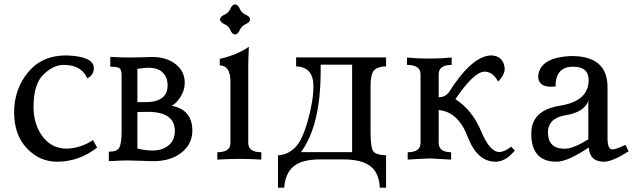

<svg xmlns="http://www.w3.org/2000/svg" viewBox="-20 -739 2950 889"><path d="M243.7 9.8Q163.1 9.8 104.2 -52.5Q45.4 -114.7 45.4 -219.2Q45.4 -326.2 109.9 -404.3Q174.3 -482.4 285.6 -482.4Q411.6 -479 414.6 -425.3Q414.6 -390.1 383.8 -376.5Q357.4 -438.5 273.9 -438.5Q228 -438.5 181.6 -394.3Q135.3 -350.1 135.3 -243.7Q135.3 -163.1 177.2 -106.9Q219.2 -50.8 289.6 -50.8Q354.5 -53.2 410.6 -90.3L429.7 -55.7Q346.2 9.8 243.7 9.8Z M689.5 7.3Q674.3 7.3 634.5 5.6Q594.7 3.9 568.4 3.9Q544.4 3.9 483.9 7.3V-36.6Q522.9 -36.6 532.5 -55.7Q542 -74.7 543 -122.6V-388.7Q543 -414.1 534.7 -422.1Q526.4 -430.2 490.7 -430.2V-475.6Q543.5 -472.7 584 -472.7Q607.4 -472.7 641.4 -473.9Q675.3 -475.1 686 -475.1Q750.5 -475.1 793 -442.1Q835.4 -409.2 835.4 -356.4Q835.4 -319.8 814.7 -288.6Q793.9 -257.3 774.4 -249.5Q870.6 -231 870.6 -134.3Q870.6 -72.3 820.6 -32.5Q770.5 7.3 689.5 7.3ZM686 -42Q731.4 -42 760.5 -65.7Q789.6 -89.4 789.6 -132.8Q789.6 -221.2 663.1 -221.2L616.2 -220.2V-51.3Q654.3 -42 686 -42ZM653.8 -266.1Q755.9 -266.1 755.9 -343.8Q755.9 -381.8 732.9 -403.6Q710 -425.3 667.5 -425.3Q652.8 -425.3 616.2 -420.4V-266.1Z M1068.4 -579.1Q1054.7 -580.6 1046.6 -599.9Q1038.6 -619.1 1019.3 -627.2Q1000 -635.3 998.5 -648.9Q1000 -662.6 1019.3 -670.9Q1038.6 -679.2 1046.6 -698.2Q1054.7 -717.3 1068.4 -718.8Q1082 -717.3 1090.3 -698.2Q1098.6 -679.2 1117.7 -670.9Q1136.7 -662.6 1138.2 -648.9Q1136.7 -635.3 1117.7 -627.2Q1098.6 -619.1 1090.3 -599.9Q1082 -580.6 1068.4 -579.1ZM1189.9 0Q1148.9 -2.9 1089.4 -3.4Q1029.8 -2.9 986.3 0V-34.2Q1046.9 -34.2 1046.9 -77.1V-360.4Q1046.9 -436 997.6 -436V-466.3Q1078.6 -484.9 1132.3 -522.5Q1129.4 -463.4 1129.4 -431.6V-77.1Q1129.4 -34.2 1189.9 -34.2Z M1767.6 129.9H1738.3Q1735.8 63 1695.8 31Q1655.8 -1 1565.9 -1H1463.9Q1377.9 -1 1339.4 31.2Q1300.8 63.5 1295.9 129.9H1267.1V-20Q1309.6 -21.5 1344 -53.5Q1378.4 -85.4 1404.8 -178.7Q1431.2 -272 1431.2 -340.3Q1431.2 -428.7 1351.1 -431.6V-473.1H1767.6V-431.6Q1732.4 -431.6 1714.1 -415.5Q1695.8 -399.4 1695.8 -340.3V-128.9Q1695.8 -55.2 1708.5 -38.3Q1721.2 -21.5 1767.6 -20ZM1610.4 -34.7V-439.5H1464.8V-411.1Q1464.8 -158.2 1373.5 -34.7Z M2274.4 9.8Q2189.5 9.8 2145.5 -105.7Q2101.6 -221.2 2011.2 -229.5V-77.6Q2011.2 -34.2 2068.8 -34.2V0L1969.7 -5.4Q1918 -3.4 1867.7 0V-34.2Q1927.2 -34.2 1927.2 -77.6V-395Q1927.2 -438.5 1864.3 -438.5V-472.7Q1914.1 -467.8 1964.4 -467.8Q2021 -467.8 2071.3 -472.7V-438.5Q2011.2 -438.5 2011.2 -395V-288.6Q2039.1 -288.6 2057.1 -309.6Q2166 -482.4 2256.3 -482.4Q2311.5 -479.5 2316.9 -421.4Q2316.9 -392.1 2286.6 -361.3Q2261.7 -407.2 2223.6 -407.2Q2175.3 -407.2 2088.4 -279.8Q2167 -229.5 2207.3 -132.3Q2247.6 -35.2 2292 -35.2Q2314.9 -35.2 2346.7 -59.6L2363.8 -42Q2320.8 9.8 2274.4 9.8Z M2594.7 -50.3Q2633.8 -50.3 2704.1 -93.8V-271.5Q2683.6 -219.2 2600.3 -205.8Q2517.1 -192.4 2517.1 -125.5Q2517.6 -50.3 2594.7 -50.3ZM2776.4 9.8Q2710.4 9.8 2706.1 -56.2Q2608.4 9.8 2556.6 9.8Q2439.9 9.8 2439.9 -120.6Q2439.9 -228.5 2572.5 -249.5Q2705.1 -270.5 2705.6 -367.7Q2705.6 -430.2 2633.8 -430.2Q2558.6 -430.2 2552.7 -352.5Q2552.7 -343.3 2553.7 -339.4Q2541 -337.4 2531.2 -337.4Q2473.1 -337.4 2471.7 -384.8Q2478.5 -474.6 2627 -479.5Q2793 -479.5 2793 -335.4V-98.6Q2793 -46.9 2816.4 -46.9Q2832 -47.4 2876 -68.4L2890.6 -38.6Q2815.4 9.8 2776.4 9.8Z"/></svg>

Font: Kelvinch
Style: Regular
Weight: 400
Designer: Paul James MIller
Foundry: High-Logic / Made with FontCreator
Version: Version 3.30 September 23, 2016